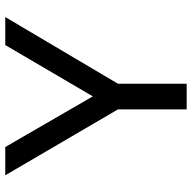

<svg xmlns="http://www.w3.org/2000/svg" viewBox="-20 -720 739 740"><g transform="rotate(-90 350.0 -349.5)"><path d="M298.8 0V-265.1L44.9 -699.2H153.8L349.1 -361.8L546.9 -699.2H654.8L397.9 -265.1V0Z"/></g></svg>

Font: Prompt
Style: Regular
Weight: 400
Designer: Katatrad Team
Foundry: CadsonDemak
Version: Version 1.000;PS 001.000;hotconv 1.0.88;makeotf.lib2.5.64775